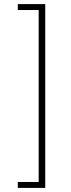

<svg xmlns="http://www.w3.org/2000/svg" viewBox="-20 -780 345 938"><path d="M201 -760V138H67V109H169V-731H67V-760Z"/></svg>

Font: IBM Plex Sans Devanagari ExtraLight
Style: Regular
Weight: 200
Designer: Mike Abbink, Paul van der Laan, Pieter van Rosmalen, Erin McLaughlin
Foundry: Bold Monday
Version: Version 1.1